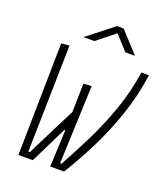

<svg xmlns="http://www.w3.org/2000/svg" viewBox="-160 -1006 960 1114"><g transform="rotate(20 320.0 -449.0)"><path d="M282.7 0 293 -227.5H287.1L175.3 0H86.4L98.1 -693.4L147.9 -697.8L133.8 -37.6H142.6L295.4 -341.8L299.3 -517.6L349.1 -521L330.1 -37.6H338.9Q386.7 -124.5 438 -226.8Q489.3 -329.1 531.5 -446Q573.7 -563 593.3 -693.4H640.1Q621.1 -559.6 578.9 -436.3Q536.6 -313 481.4 -203.4Q426.3 -93.8 368.2 0ZM207 -771.5 368.7 -898.4H408.7L525.4 -771.5H465.8L385.7 -859.9L273.9 -771.5Z"/></g></svg>

Font: Cascadia Mono NF ExtraLight
Style: Italic
Weight: 200
Italic angle: -10°
Monospace: yes
Designer: Aaron Bell
Foundry: Saja Typeworks
Version: Version 2404.023; ttfautohint (v1.8.4)